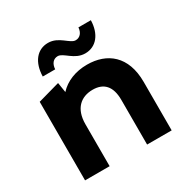

<svg xmlns="http://www.w3.org/2000/svg" viewBox="-170 -906 1032 1056"><g transform="rotate(-30 345.5 -378.5)"><path d="M283 -667C319 -667 354 -604 423 -604C493 -604 538 -661 540 -747H461C459 -714 440 -693 413 -693C377 -693 342 -757 273 -757C203 -757 158 -700 156 -611H235C237 -647 256 -667 283 -667ZM399 -546C326 -546 263 -521 221 -475L211 -538L72 -499V0H228V-266C228 -365 282 -411 357 -411C426 -411 466 -371 466 -284V0H622V-308C622 -472 526 -546 399 -546Z"/></g></svg>

Font: Talent SemiBold
Style: Bold
Weight: 700
Designer: Mike Powis
Version: Version 1.001;hotconv 1.0.109;makeotfexe 2.5.65596